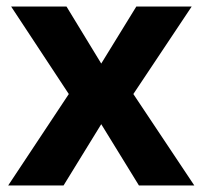

<svg xmlns="http://www.w3.org/2000/svg" viewBox="-20 -566 618 586"><path d="M190 -279 14 -546H183L289 -372L396 -546H565L387 -279L573 0H404L289 -187L174 0H5Z"/></svg>

Font: Noto Sans Sinhala
Style: Bold
Weight: 700
Designer: Jelle Bosma - Monotype Design Team
Foundry: Monotype Imaging Inc.
Version: Version 2.006; ttfautohint (v1.8.4.7-5d5b)